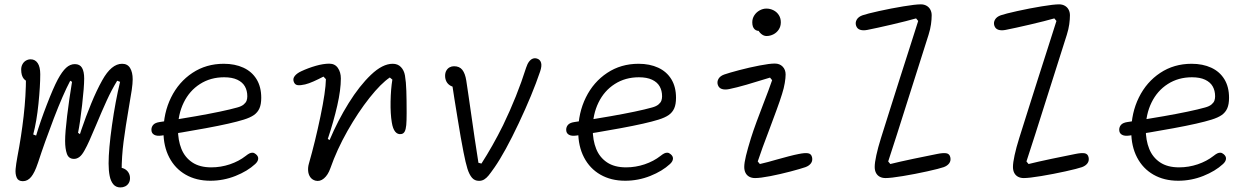

<svg xmlns="http://www.w3.org/2000/svg" viewBox="-20 -798 5620 861"><path d="M467 -65Q467 -128.5 482.2 -236.5Q497.5 -344.5 518.5 -431L505.5 -436Q480.5 -395 459 -348Q437.5 -301 411.5 -238.5Q392.5 -193.5 381.2 -168.2Q370 -143 359 -123.5Q347.5 -102.5 336 -94Q324.5 -85.5 312 -85.5Q288 -85.5 280 -108.2Q272 -131 272 -166Q272 -204 281 -278.2Q290 -352.5 303 -431L295 -436Q262.5 -374.5 221.2 -266.8Q180 -159 150.5 -68.5L149 -64.5Q135.5 -24 119.8 -4.8Q104 14.5 82.5 14.5Q61.5 14.5 54.8 -1.8Q48 -18 50 -40.2Q52 -62.5 58 -95Q75.5 -185.5 86 -277.2Q96.5 -369 96.5 -454.5L121.5 -430Q99 -430 87 -444.2Q75 -458.5 75 -486Q75 -499.5 80.8 -510Q86.5 -520.5 96.2 -526.2Q106 -532 117.5 -532Q137.5 -532 149 -515Q160.5 -498 160.5 -465Q160.5 -412 152.5 -333Q144.5 -254 129 -195L142 -190Q160.5 -252.5 189.8 -328.2Q219 -404 239 -441.5Q258.5 -477.5 276.5 -494Q294.5 -510.5 315.5 -510.5Q338 -510.5 347.8 -493.8Q357.5 -477 357.5 -446Q357.5 -407.5 348.2 -326.8Q339 -246 330 -202.5L338.5 -196.5Q342 -206.5 345 -216.5Q364.5 -274 388.8 -333.2Q413 -392.5 438.5 -438Q479.5 -512 527.5 -512Q552 -512 563.5 -492.8Q575 -473.5 575 -442.5Q575 -424 570.8 -394.5Q566.5 -365 558 -317Q543 -230 534.2 -163Q525.5 -96 525.5 -30L509 -47Q526 -47 538 -40.8Q550 -34.5 556.5 -23.5Q563 -12.5 563 1Q563 14 557 23.5Q551 33 541.2 37.8Q531.5 42.5 520 42.5Q500 42.5 488.2 28.5Q476.5 14.5 471.8 -9.2Q467 -33 467 -65Z M713 -208Q713 -291.5 747.2 -361Q781.5 -430.5 843 -471.2Q904.5 -512 983.5 -512Q1033.5 -512 1071.5 -494.5Q1109.5 -477 1130.5 -442.8Q1151.5 -408.5 1151.5 -359.5Q1151.5 -330.5 1143.5 -312.2Q1135.5 -294 1118.8 -282.2Q1102 -270.5 1073 -261.5Q1019 -244.5 902.5 -223Q786 -201.5 704 -190Q682.5 -187 670.8 -194Q659 -201 659 -216Q659 -229 667.2 -238.2Q675.5 -247.5 694.5 -250.5Q729.5 -255.5 772.8 -262.5Q816 -269.5 859 -277Q916 -287 965 -297.2Q1014 -307.5 1044 -316Q1062.5 -321 1072.5 -329.2Q1082.5 -337.5 1085.8 -346.5Q1089 -355.5 1089 -366Q1089 -391.5 1078.2 -410.5Q1067.5 -429.5 1044.2 -440.5Q1021 -451.5 985 -451.5Q924 -451.5 876.8 -421.2Q829.5 -391 803.8 -338Q778 -285 778 -219.5Q778 -169 793.5 -130.5Q809 -92 842.2 -69.8Q875.5 -47.5 927.5 -47.5Q970.5 -47.5 1011 -61.2Q1051.5 -75 1081.5 -98.5Q1091.5 -106.5 1098.5 -110Q1105.5 -113.5 1112.8 -113.2Q1120 -113 1127.5 -106.5Q1139 -97 1137.8 -85.2Q1136.5 -73.5 1124.5 -62.5Q1090 -30.5 1036 -9Q982 12.5 923.5 12.5Q860 12.5 812.5 -14.8Q765 -42 739 -92Q713 -142 713 -208Z M1365 -63.5Q1393.5 -163 1417 -275.8Q1440.5 -388.5 1441.5 -443L1430.5 -454.5Q1407.5 -442.5 1386.2 -433Q1365 -423.5 1348.5 -419.5Q1327.5 -414.5 1314.5 -416.2Q1301.5 -418 1297 -432.5Q1292.5 -445.5 1302 -457.5Q1311.5 -469.5 1331 -478.5Q1362 -493 1396 -502.8Q1430 -512.5 1456.5 -512.5Q1482 -512.5 1495.2 -493.2Q1508.5 -474 1508.5 -446Q1508.5 -395 1492.5 -324.8Q1476.5 -254.5 1450 -175L1458 -170Q1495 -257.5 1543.5 -335.5Q1592 -413.5 1643.8 -462.8Q1695.5 -512 1741 -512Q1764 -512 1778 -497.2Q1792 -482.5 1796 -459.5Q1801 -430.5 1802.2 -390Q1803.5 -349.5 1803.5 -297Q1803.5 -293.5 1803.5 -289.5Q1803.5 -256 1801.8 -237Q1800 -218 1794.8 -208.2Q1789.5 -198.5 1780 -197Q1763.5 -194 1752.5 -207.2Q1741.5 -220.5 1737 -249Q1730.5 -287 1731.5 -342.8Q1732.5 -398.5 1739.5 -441L1728 -450.5Q1688.5 -424 1637.2 -359.5Q1586 -295 1538.2 -210.8Q1490.5 -126.5 1461.5 -43.5Q1451 -13.5 1432.8 2Q1414.5 17.5 1394 12Q1379 7.5 1371 -4.2Q1363 -16 1361.8 -31.8Q1360.5 -47.5 1365 -63.5Z M2058.5 -116Q2046.5 -176 2032 -267Q2016 -363.5 2006 -431.5L2030.5 -406.5Q2013.5 -406.5 2001 -413.2Q1988.5 -420 1982.2 -431.8Q1976 -443.5 1976 -458Q1976 -472 1981.8 -481.8Q1987.5 -491.5 1996.5 -496.2Q2005.5 -501 2016 -501Q2040.5 -501 2053.2 -484.8Q2066 -468.5 2071 -436.5Q2076 -404.5 2081 -369.2Q2086 -334 2091.5 -296.5Q2099.5 -240.5 2108.5 -178.5Q2117.5 -116.5 2125.5 -68L2139 -64.5Q2163.5 -102.5 2188 -145.8Q2212.5 -189 2236 -236.5Q2299 -367 2339.5 -495Q2345 -512 2352.8 -522Q2360.5 -532 2369.8 -535.2Q2379 -538.5 2389 -535Q2402.5 -530.5 2406.5 -516.2Q2410.5 -502 2402 -477Q2367.5 -375 2306.2 -245.2Q2245 -115.5 2197.5 -47L2196 -45Q2180 -22 2170.8 -10.8Q2161.5 0.5 2151.2 6.8Q2141 13 2128 13Q2108.5 13 2096.5 -1Q2084.5 -15 2076.2 -41.2Q2068 -67.5 2058.5 -116Z M2573 -208Q2573 -291.5 2607.2 -361Q2641.5 -430.5 2703 -471.2Q2764.5 -512 2843.5 -512Q2893.5 -512 2931.5 -494.5Q2969.5 -477 2990.5 -442.8Q3011.5 -408.5 3011.5 -359.5Q3011.5 -330.5 3003.5 -312.2Q2995.5 -294 2978.8 -282.2Q2962 -270.5 2933 -261.5Q2879 -244.5 2762.5 -223Q2646 -201.5 2564 -190Q2542.5 -187 2530.8 -194Q2519 -201 2519 -216Q2519 -229 2527.2 -238.2Q2535.5 -247.5 2554.5 -250.5Q2589.5 -255.5 2632.8 -262.5Q2676 -269.5 2719 -277Q2776 -287 2825 -297.2Q2874 -307.5 2904 -316Q2922.5 -321 2932.5 -329.2Q2942.5 -337.5 2945.8 -346.5Q2949 -355.5 2949 -366Q2949 -391.5 2938.2 -410.5Q2927.5 -429.5 2904.2 -440.5Q2881 -451.5 2845 -451.5Q2784 -451.5 2736.8 -421.2Q2689.5 -391 2663.8 -338Q2638 -285 2638 -219.5Q2638 -169 2653.5 -130.5Q2669 -92 2702.2 -69.8Q2735.5 -47.5 2787.5 -47.5Q2830.5 -47.5 2871 -61.2Q2911.5 -75 2941.5 -98.5Q2951.5 -106.5 2958.5 -110Q2965.5 -113.5 2972.8 -113.2Q2980 -113 2987.5 -106.5Q2999 -97 2997.8 -85.2Q2996.5 -73.5 2984.5 -62.5Q2950 -30.5 2896 -9Q2842 12.5 2783.5 12.5Q2720 12.5 2672.5 -14.8Q2625 -42 2599 -92Q2573 -142 2573 -208Z M3317.5 -49.5Q3317.5 -67.5 3325.2 -99.5Q3333 -131.5 3347.5 -178.5Q3357.5 -210.5 3372.8 -252Q3388 -293.5 3403 -332Q3414.5 -361.5 3425.2 -390.2Q3436 -419 3442.5 -438.5L3433 -450Q3373.5 -431.5 3327.8 -418.2Q3282 -405 3250 -398.5Q3230.5 -394.5 3217 -399Q3203.5 -403.5 3199 -417.5Q3194.5 -431.5 3202 -444.5Q3209.5 -457.5 3228 -464Q3249.5 -471.5 3295 -483.5Q3340.5 -495.5 3385.8 -504.2Q3431 -513 3454.5 -513Q3476.5 -513 3489.8 -499.2Q3503 -485.5 3503 -464Q3503 -448.5 3499.2 -425.8Q3495.5 -403 3487 -376.5Q3478 -347 3462.2 -304.2Q3446.5 -261.5 3431 -220Q3395.5 -127.5 3378 -74L3387.5 -62.5Q3405.5 -66.5 3424 -71.5Q3442.5 -76.5 3461.5 -82Q3488.5 -89.5 3516 -96.8Q3543.5 -104 3562 -107.5Q3588.5 -113 3603.2 -110.8Q3618 -108.5 3621.5 -93Q3625 -77.5 3616.8 -66Q3608.5 -54.5 3592 -48.5Q3570.5 -41 3525 -29Q3479.5 -17 3434.5 -8.2Q3389.5 0.5 3366 0.5Q3351 0.5 3340 -5.5Q3329 -11.5 3323.2 -22.8Q3317.5 -34 3317.5 -49.5ZM3374 -703.5 3389.5 -660.5Q3374.5 -657 3364 -666.8Q3353.5 -676.5 3353.5 -698Q3353.5 -715 3362.5 -729Q3371.5 -743 3386.2 -751.2Q3401 -759.5 3417 -759.5Q3433.5 -759.5 3448.5 -752Q3463.5 -744.5 3472.5 -730.5Q3481.5 -716.5 3481.5 -698Q3481.5 -679.5 3472.2 -665.5Q3463 -651.5 3448.2 -644Q3433.5 -636.5 3417 -636.5Q3405 -636.5 3393.8 -645.8Q3382.5 -655 3377 -670.5Q3371.5 -686 3374 -703.5Z M3902.5 -49.5Q3902.5 -68.5 3909.8 -102Q3917 -135.5 3930.5 -178.5Q3959.5 -271 3973.8 -315.8Q3988 -360.5 4016.5 -450.5Q4044 -536.5 4057.5 -578.5Q4071 -620.5 4097.5 -704L4088 -715.5Q4048 -704 3979.5 -688Q3911 -672 3870 -664Q3850.5 -660 3837 -664.5Q3823.5 -669 3819 -683Q3814.5 -697 3822 -710Q3829.5 -723 3848 -729.5Q3868 -736.5 3922.2 -748.5Q3976.5 -760.5 4031 -769.5Q4085.5 -778.5 4109.5 -778.5Q4124 -778.5 4135 -772.2Q4146 -766 4152 -754.8Q4158 -743.5 4158 -729.5Q4158 -711.5 4155 -689.5Q4152 -667.5 4144 -642Q4113.5 -546 4098.8 -499.5Q4084 -453 4054.5 -360Q4026.5 -271 4002.5 -196Q3978.5 -121 3963 -74L3972.5 -62.5Q4012.5 -72.5 4077.5 -86.2Q4142.5 -100 4182 -107.5Q4208.5 -113 4223.2 -110.8Q4238 -108.5 4241.5 -93Q4245 -77.5 4236.8 -66Q4228.5 -54.5 4212 -48.5Q4192 -41.5 4137.8 -29.5Q4083.5 -17.5 4029.2 -8.5Q3975 0.5 3951 0.5Q3936 0.5 3925 -5.5Q3914 -11.5 3908.2 -22.8Q3902.5 -34 3902.5 -49.5Z M4522.5 -49.5Q4522.5 -68.5 4529.8 -102Q4537 -135.5 4550.5 -178.5Q4579.5 -271 4593.8 -315.8Q4608 -360.5 4636.5 -450.5Q4664 -536.5 4677.5 -578.5Q4691 -620.5 4717.5 -704L4708 -715.5Q4668 -704 4599.5 -688Q4531 -672 4490 -664Q4470.5 -660 4457 -664.5Q4443.5 -669 4439 -683Q4434.5 -697 4442 -710Q4449.5 -723 4468 -729.5Q4488 -736.5 4542.2 -748.5Q4596.5 -760.5 4651 -769.5Q4705.5 -778.5 4729.5 -778.5Q4744 -778.5 4755 -772.2Q4766 -766 4772 -754.8Q4778 -743.5 4778 -729.5Q4778 -711.5 4775 -689.5Q4772 -667.5 4764 -642Q4733.5 -546 4718.8 -499.5Q4704 -453 4674.5 -360Q4646.5 -271 4622.5 -196Q4598.5 -121 4583 -74L4592.5 -62.5Q4632.5 -72.5 4697.5 -86.2Q4762.5 -100 4802 -107.5Q4828.5 -113 4843.2 -110.8Q4858 -108.5 4861.5 -93Q4865 -77.5 4856.8 -66Q4848.5 -54.5 4832 -48.5Q4812 -41.5 4757.8 -29.5Q4703.5 -17.5 4649.2 -8.5Q4595 0.5 4571 0.5Q4556 0.5 4545 -5.5Q4534 -11.5 4528.2 -22.8Q4522.5 -34 4522.5 -49.5Z M5053 -208Q5053 -291.5 5087.2 -361Q5121.5 -430.5 5183 -471.2Q5244.5 -512 5323.5 -512Q5373.5 -512 5411.5 -494.5Q5449.5 -477 5470.5 -442.8Q5491.5 -408.5 5491.5 -359.5Q5491.5 -330.5 5483.5 -312.2Q5475.5 -294 5458.8 -282.2Q5442 -270.5 5413 -261.5Q5359 -244.5 5242.5 -223Q5126 -201.5 5044 -190Q5022.5 -187 5010.8 -194Q4999 -201 4999 -216Q4999 -229 5007.2 -238.2Q5015.5 -247.5 5034.5 -250.5Q5069.5 -255.5 5112.8 -262.5Q5156 -269.5 5199 -277Q5256 -287 5305 -297.2Q5354 -307.5 5384 -316Q5402.5 -321 5412.5 -329.2Q5422.5 -337.5 5425.8 -346.5Q5429 -355.5 5429 -366Q5429 -391.5 5418.2 -410.5Q5407.5 -429.5 5384.2 -440.5Q5361 -451.5 5325 -451.5Q5264 -451.5 5216.8 -421.2Q5169.5 -391 5143.8 -338Q5118 -285 5118 -219.5Q5118 -169 5133.5 -130.5Q5149 -92 5182.2 -69.8Q5215.5 -47.5 5267.5 -47.5Q5310.5 -47.5 5351 -61.2Q5391.5 -75 5421.5 -98.5Q5431.5 -106.5 5438.5 -110Q5445.5 -113.5 5452.8 -113.2Q5460 -113 5467.5 -106.5Q5479 -97 5477.8 -85.2Q5476.5 -73.5 5464.5 -62.5Q5430 -30.5 5376 -9Q5322 12.5 5263.5 12.5Q5200 12.5 5152.5 -14.8Q5105 -42 5079 -92Q5053 -142 5053 -208Z"/></svg>

Font: Monaspace Radon Var
Style: Regular
Weight: 400
Designer: Riley Cran and the Lettermatic Team
Version: Version 1.000 (Monaspace Radon Var)